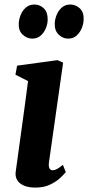

<svg xmlns="http://www.w3.org/2000/svg" viewBox="-20 -840 399 870"><path d="M141 10Q109.5 10 88.5 1Q67.5 -8 58 -23.8Q48.5 -39.5 51 -60.5Q54 -83.5 58.5 -115Q63 -146.5 68.2 -185.8Q73.5 -225 80 -270.8Q86.5 -316.5 93.2 -367.2Q100 -418 107 -472.5L50 -501.5L57.5 -542.5L240.5 -567.5L266 -556L202 -105.5Q199.5 -87.5 203.8 -78Q208 -68.5 218.5 -68.5Q227.5 -68.5 237.8 -74Q248 -79.5 265 -93L278 -60Q272.5 -53 255.2 -36Q238 -19 209.2 -4.5Q180.5 10 141 10ZM126 -665Q102 -665 82.5 -683.2Q63 -701.5 65 -735.5Q66.5 -756 74.8 -775Q83 -794 98.5 -806.8Q114 -819.5 136 -819.5Q160.5 -819.5 178.5 -802.2Q196.5 -785 196 -751.5Q196 -732.5 188 -712.5Q180 -692.5 164.5 -678.8Q149 -665 126 -665ZM288.5 -665Q264.5 -665 245.5 -683.5Q226.5 -702 228 -736Q229.5 -756 237.8 -775Q246 -794 261.2 -806.8Q276.5 -819.5 298.5 -819.5Q323.5 -819.5 342 -801.8Q360.5 -784 359 -751.5Q358.5 -732 350.2 -712Q342 -692 326.8 -678.5Q311.5 -665 288.5 -665Z"/></svg>

Font: Merriweather ExtraBold
Style: Italic
Weight: 800
Italic angle: -7.8°
Version: Version 2.101